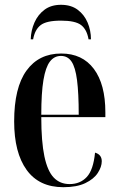

<svg xmlns="http://www.w3.org/2000/svg" viewBox="-20 -770 495 800"><path d="M244 10Q143 10 91 -62Q39 -134 39 -264Q39 -405 90.5 -476Q142 -547 235 -547Q323 -547 371 -483Q419 -419 419 -302V-282H152Q152 -180 165 -118.5Q178 -57 204 -30Q230 -3 270 -3Q314 -3 341.5 -32.5Q369 -62 376 -134Q404 -126 404 -98Q404 -75 387.5 -49.5Q371 -24 335.5 -7Q300 10 244 10ZM308 -292Q308 -382 301 -436Q294 -490 278 -513.5Q262 -537 234 -537Q206 -537 188 -513.5Q170 -490 161 -436.5Q152 -383 152 -292ZM108 -606Q109 -643 123.5 -676Q138 -709 165.5 -729.5Q193 -750 234 -750Q276 -750 303.5 -729.5Q331 -709 345 -676Q359 -643 359 -606H349Q342 -647 318 -665.5Q294 -684 234 -684Q173 -684 149 -665Q125 -646 118 -606Z"/></svg>

Font: Noto Serif Display ExtraCondensed SemiBold
Style: Regular
Weight: 600
Width: 2
Designer: Monotype Design Team
Foundry: Monotype Imaging Inc.
Version: Version 2.009